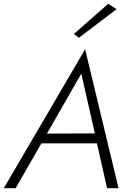

<svg xmlns="http://www.w3.org/2000/svg" viewBox="-40 -986 676 1006"><path d="M206 -286 386 -600 457 -287ZM177 -235H468L521 0H581L406 -728L-20 0H42ZM571 -938 527 -966 347 -808 373 -788Z"/></svg>

Font: Jost* 300 Light Italic
Style: Italic
Weight: 300
Italic angle: -10°
Version: Version 3.200; ttfautohint (v0.97) -l 8 -r 50 -G 200 -x 14 -